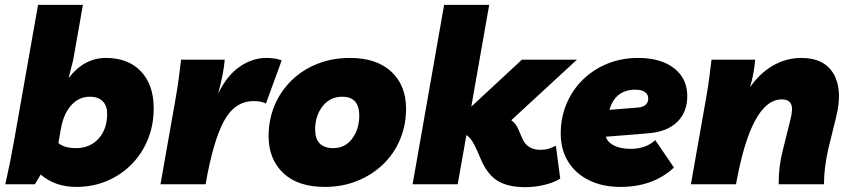

<svg xmlns="http://www.w3.org/2000/svg" viewBox="-20 -760 3507 792"><path d="M295 11Q207 11 148 -40L124 0H2Q13 -49 22 -94Q31 -139 39 -185L137 -740H322L282 -513L263 -438Q327 -521 417 -521Q509 -521 561.5 -465.5Q614 -410 614 -313Q614 -244 590 -185Q566 -126 522.5 -82Q479 -38 421 -13.5Q363 11 295 11ZM293 -149Q351 -149 386.5 -188Q422 -227 422 -291Q422 -324 403.5 -342.5Q385 -361 351 -361Q305 -361 273.5 -325.5Q242 -290 231 -228L221 -170Q245 -149 293 -149Z M1077 -333Q1057 -343 1027 -343Q948 -343 903.5 -260Q859 -177 828 0H642L702 -340Q712 -396 717.5 -437.5Q723 -479 727 -514H907Q905 -485 897.5 -448.5Q890 -412 880 -374Q917 -450 969.5 -485.5Q1022 -521 1078 -521Q1095 -521 1110.5 -519Q1126 -517 1142 -511Z M1423 -521Q1534 -521 1594.5 -464Q1655 -407 1655 -312Q1655 -243 1630 -184Q1605 -125 1559.5 -81.5Q1514 -38 1453 -13.5Q1392 11 1320 11Q1208 11 1148 -46.5Q1088 -104 1088 -198Q1088 -267 1113 -326Q1138 -385 1183.5 -429Q1229 -473 1290 -497Q1351 -521 1423 -521ZM1355 -149Q1404 -149 1433 -188.5Q1462 -228 1462 -283Q1462 -361 1392 -361Q1341 -361 1310.5 -321.5Q1280 -282 1280 -226Q1280 -149 1355 -149Z M1682 0 1812 -740H1998L1924 -320L2133 -514H2360L2089 -264Q2108 -251 2118 -227L2135 -188Q2155 -142 2209 -142Q2229 -142 2243.5 -146.5Q2258 -151 2273 -159L2291 -23Q2263 -6 2224 3Q2185 12 2148 12Q2074 12 2032 -14.5Q1990 -41 1964 -102L1947 -141Q1937 -164 1927 -179Q1917 -194 1904 -203L1868 0Z M2539 11Q2465 11 2409.5 -16.5Q2354 -44 2323.5 -93.5Q2293 -143 2293 -209Q2293 -275 2317 -332Q2341 -389 2384.5 -431.5Q2428 -474 2486 -497.5Q2544 -521 2612 -521Q2706 -521 2760.5 -478.5Q2815 -436 2815 -364Q2815 -297 2773 -256.5Q2731 -216 2653 -210L2479 -196Q2486 -173 2513 -159.5Q2540 -146 2582 -146Q2644 -146 2683 -182L2760 -69Q2675 11 2539 11ZM2601 -390Q2518 -390 2494 -307L2608 -316Q2654 -319 2654 -354Q2654 -371 2640 -380.5Q2626 -390 2601 -390Z M2830 0 2890 -340Q2900 -396 2905.5 -437.5Q2911 -479 2915 -514H3095Q3091 -459 3074 -400Q3114 -458 3168.5 -489.5Q3223 -521 3286 -521Q3380 -521 3418.5 -455.5Q3457 -390 3429 -277L3397 -147Q3388 -107 3383.5 -71.5Q3379 -36 3379 0H3192Q3192 -38 3196 -71.5Q3200 -105 3209 -140L3241 -269Q3252 -312 3243 -331Q3234 -350 3205 -350Q3079 -350 3016 0Z"/></svg>

Font: Livvic Black
Style: Italic
Weight: 900
Italic angle: -10°
Designer: Jacques Le Bailly, Baron von Fonthausen
Version: Version 1.001; ttfautohint (v1.8.2)